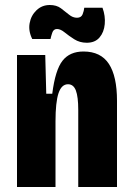

<svg xmlns="http://www.w3.org/2000/svg" viewBox="-20 -748 531 768"><path d="M48 0V-528H161L165 -373H189Q201 -468 230 -505Q259 -542 314 -542Q383 -542 415.5 -492.5Q448 -443 448 -345V0H293V-308Q293 -361 283.5 -386Q274 -411 252 -411Q226 -411 214 -375Q202 -339 202 -262V0ZM327 -577Q299 -577 277 -591Q255 -605 238.5 -618.5Q222 -632 208 -632Q194 -632 189 -617Q184 -602 182 -592H109Q93 -624 98.5 -655Q104 -686 126 -707Q148 -728 179 -728Q206 -728 223.5 -715Q241 -702 256 -689.5Q271 -677 288 -677Q305 -677 310.5 -691Q316 -705 317 -717H390Q402 -684 399 -651.5Q396 -619 378 -598Q360 -577 327 -577Z"/></svg>

Font: Bricolage Grotesque 12pt Condensed ExtraBold
Style: Regular
Weight: 800
Width: 3
Designer: Mathieu Triay
Foundry: Atelier Triay
Version: Version 1.001; ttfautohint (v1.8.4.7-5d5b);gftools[0.9.33.de